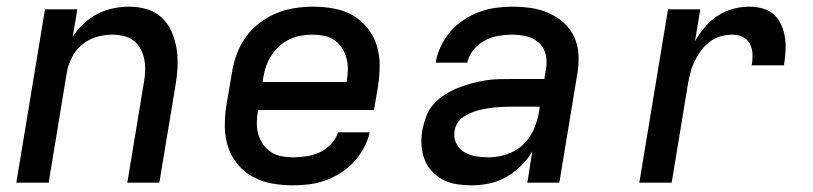

<svg xmlns="http://www.w3.org/2000/svg" viewBox="-20 -548 2440 576"><path d="M29 0 115 -520H212L198 -437Q212 -459 231 -477Q250 -495 272.5 -506.5Q295 -518 319.5 -523Q344 -528 367 -528Q396 -528 422 -520Q448 -512 466.5 -494Q485 -476 495.5 -451.5Q506 -427 510 -400Q514 -373 512.5 -345Q511 -317 506 -289L458 0H362L412 -303Q415 -320 415.5 -337.5Q416 -355 412.5 -371.5Q409 -388 401 -402.5Q393 -417 380.5 -426.5Q368 -436 351 -440Q334 -444 317 -444Q293 -444 269 -437Q245 -430 225.5 -413.5Q206 -397 195 -374.5Q184 -352 180 -328L126 0Z M859 8Q827 8 796 2.5Q765 -3 738.5 -17.5Q712 -32 693 -55Q674 -78 664.5 -106.5Q655 -135 654.5 -167Q654 -199 659 -231L676 -331Q680 -358 690 -385Q700 -412 717 -436Q734 -460 758 -478.5Q782 -497 808.5 -508Q835 -519 863 -523.5Q891 -528 918 -528Q950 -528 981 -522.5Q1012 -517 1037.5 -502.5Q1063 -488 1082 -464.5Q1101 -441 1110 -412.5Q1119 -384 1119 -352.5Q1119 -321 1114 -289L1102 -218H754V-217Q751 -199 750.5 -181Q750 -163 754.5 -146.5Q759 -130 768.5 -116Q778 -102 792 -92.5Q806 -83 823.5 -79.5Q841 -76 859 -76Q879 -76 899 -79Q919 -82 938 -90.5Q957 -99 972.5 -115Q988 -131 994 -151H1089Q1084 -127 1071.5 -104Q1059 -81 1041.5 -62Q1024 -43 1001.5 -29Q979 -15 955.5 -6.5Q932 2 907.5 5Q883 8 859 8ZM1020 -302V-303Q1023 -321 1023.5 -338.5Q1024 -356 1019.5 -373Q1015 -390 1006 -404Q997 -418 983.5 -427.5Q970 -437 952.5 -440.5Q935 -444 917 -444Q900 -444 883 -441Q866 -438 849.5 -430.5Q833 -423 819 -410.5Q805 -398 795 -383Q785 -368 779 -351Q773 -334 770 -317L768 -302Z M1395 8Q1395 8 1395 8Q1395 8 1395 8H1394Q1372 8 1349.5 4.5Q1327 1 1308.5 -9Q1290 -19 1275.5 -34.5Q1261 -50 1253.5 -70Q1246 -90 1244.5 -112.5Q1243 -135 1247 -158Q1251 -178 1258.5 -198.5Q1266 -219 1281 -235.5Q1296 -252 1314.5 -264Q1333 -276 1353 -284Q1373 -292 1393.5 -297.5Q1414 -303 1434.5 -306.5Q1455 -310 1475.5 -310.5Q1496 -311 1517 -311H1613L1618 -341Q1622 -363 1617 -384.5Q1612 -406 1596.5 -420Q1581 -434 1560 -439Q1539 -444 1516 -444Q1496 -444 1475 -440.5Q1454 -437 1434.5 -426.5Q1415 -416 1400.5 -398.5Q1386 -381 1382 -360H1287Q1291 -385 1302.5 -409Q1314 -433 1331 -453Q1348 -473 1370.5 -488Q1393 -503 1417.5 -512Q1442 -521 1467 -524.5Q1492 -528 1516 -528Q1545 -528 1573 -524Q1601 -520 1626 -509Q1651 -498 1671 -480Q1691 -462 1702.5 -437.5Q1714 -413 1715.5 -384.5Q1717 -356 1712 -327L1658 0H1562L1577 -94Q1563 -70 1542.5 -50Q1522 -30 1498 -16.5Q1474 -3 1447.5 2.5Q1421 8 1395 8ZM1445 -76Q1471 -76 1498.5 -84.5Q1526 -93 1547.5 -112.5Q1569 -132 1580.5 -158Q1592 -184 1597 -211L1599 -228H1517Q1505 -228 1492.5 -227.5Q1480 -227 1468 -226Q1456 -225 1443.5 -223Q1431 -221 1418.5 -218Q1406 -215 1394 -210Q1382 -205 1371 -198Q1360 -191 1353 -180Q1346 -169 1344 -157Q1340 -137 1348 -119.5Q1356 -102 1371.5 -92.5Q1387 -83 1406 -79.5Q1425 -76 1445 -76Z M1898 0 1984 -520H2081L2065 -425Q2078 -447 2095 -467Q2112 -487 2133.5 -501Q2155 -515 2179.5 -521.5Q2204 -528 2228 -528Q2249 -528 2268.5 -522.5Q2288 -517 2302 -504Q2316 -491 2324 -473Q2332 -455 2335 -434.5Q2338 -414 2336.5 -393.5Q2335 -373 2332 -352H2235Q2238 -368 2237.5 -385Q2237 -402 2230 -416Q2223 -430 2208.5 -437Q2194 -444 2177 -444Q2159 -444 2141.5 -439Q2124 -434 2109 -422.5Q2094 -411 2083 -396Q2072 -381 2064 -364.5Q2056 -348 2051.5 -331Q2047 -314 2044 -297L1995 0Z"/></svg>

Font: Iosevka SS04 Md Ex Obl
Style: Regular
Weight: 500
Width: 7
Italic angle: -9°
Monospace: yes
Designer: Belleve Invis
Foundry: Belleve Invis
Version: Version 19.0.0; ttfautohint (v1.8.4)